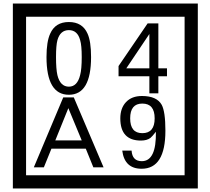

<svg xmlns="http://www.w3.org/2000/svg" viewBox="-20 -980 1195 1090"><path d="M1103 90H53V-960H1103ZM1028 15V-885H128V15ZM497 -656Q497 -442 371 -442Q244 -442 244 -656Q244 -744 265 -789Q294 -855 371 -855Q448 -855 477 -789Q497 -745 497 -656ZM444 -656Q444 -723 435 -752Q420 -809 371 -809Q322 -809 306 -752Q298 -723 298 -656Q298 -587 306 -553Q322 -488 371 -488Q419 -488 435 -554Q444 -587 444 -656ZM928 -547H879V-450H828V-547H653V-605L818 -847H879V-592H928ZM828 -592V-787L697 -592ZM568 -30H510L467 -136H272L229 -30H172L339 -427H399ZM444 -183 368 -366 294 -183ZM919 -238Q919 -22 784 -22Q687 -22 674 -125H727Q731 -65 785 -65Q868 -65 865 -232Q844 -205 834 -197Q814 -182 780 -182Q663 -182 663 -308Q663 -366 695.5 -400.5Q728 -435 786 -435Q870 -435 898 -385Q919 -346 919 -238ZM858 -308Q858 -392 788 -392Q719 -392 719 -308Q719 -224 788 -224Q858 -224 858 -308Z"/></svg>

Font: Unicode BMP Fallback SIL
Style: Regular
Weight: 400
Foundry: NRSI, SIL International
Version: Version 5.1 Based on Unicode 5.1